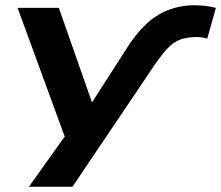

<svg xmlns="http://www.w3.org/2000/svg" viewBox="-20 -531 842 731"><path d="M458 -340Q493 -397 532 -435Q571 -473 618.5 -492Q666 -511 721 -511Q743 -511 762.5 -508.5Q782 -506 802 -501L769 -384Q759 -387 749.5 -388.5Q740 -390 729 -390Q694 -390 668 -381Q642 -372 619.5 -348.5Q597 -325 568 -283L256 180H90L244 -36L241 29L47 -501H204L331 -139H329Z"/></svg>

Font: Nunito Sans 7pt Expanded
Style: Bold Italic
Weight: 700
Width: 7
Italic angle: -9°
Designer: Vernon Adams
Foundry: Vernon Adams
Version: Version 3.101;gftools[0.9.27]